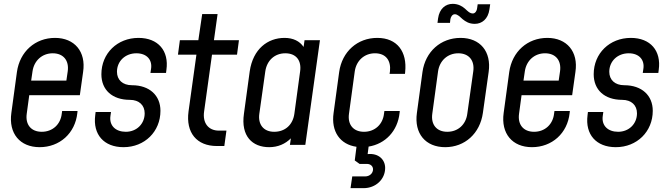

<svg xmlns="http://www.w3.org/2000/svg" viewBox="-20 -753 3471 998"><path d="M266 -556C163 -556 83 -485 68 -379L39 -166C24 -59 84 12 186 12C290 12 371 -60 382 -166L383 -176H303L301 -162C295 -107 254 -68 197 -68C141 -68 111 -106 119 -162L132 -258H395L412 -379C428 -485 367 -556 266 -556ZM332 -382 325 -334H142L149 -382C157 -438 199 -476 254 -476C310 -476 340 -438 332 -382Z M622 12C732 12 814 -69 814 -177C814 -257 757 -310 666 -310C617 -310 588 -338 588 -380C588 -435 631 -476 689 -476C743 -476 773 -442 765 -394L762 -374H843L845 -390C859 -489 802 -556 700 -556C590 -556 507 -476 507 -367C507 -286 563 -234 655 -234C703 -234 732 -206 732 -164C732 -109 690 -68 634 -68C581 -68 547 -100 554 -150L557 -171H477L475 -154C462 -54 520 12 622 12Z M1107 6H1146L1157 -74H1118C1063 -74 1032 -114 1041 -174L1082 -469H1212L1222 -544H1092L1111 -680H1031L1011 -544H915L905 -469H1001L960 -174C945 -63 1003 6 1107 6Z M1563 -544 1558 -509C1538 -539 1504 -556 1459 -556C1372 -556 1295 -499 1278 -382L1248 -162C1231 -45 1292 12 1379 12C1425 12 1463 -5 1492 -34L1487 0H1567L1643 -544ZM1540 -382 1510 -161C1502 -105 1463 -68 1405 -68C1350 -68 1320 -106 1328 -162L1359 -382C1367 -438 1407 -476 1463 -476C1520 -476 1548 -438 1540 -382Z M1941 -556C1838 -556 1758 -485 1743 -379L1714 -166C1700 -69 1748 -2 1833 10L1824 81L1849 99H1887C1906 99 1919 111 1919 127C1919 148 1901 164 1878 164H1811L1802 225H1870C1933 225 1982 179 1982 120C1982 77 1948 42 1891 48L1896 9C1983 -5 2047 -72 2057 -166L2058 -176H1978L1976 -162C1970 -107 1929 -68 1872 -68C1816 -68 1786 -106 1794 -162L1824 -382C1832 -438 1874 -476 1929 -476C1987 -476 2013 -437 2007 -382L2005 -369H2085L2086 -379C2097 -484 2045 -556 1941 -556Z M2448 -629C2485 -629 2517 -654 2524 -704L2528 -731H2463L2460 -710C2459 -697 2450 -683 2438 -683C2422 -683 2411 -695 2397 -708C2384 -719 2364 -733 2333 -733C2296 -733 2264 -708 2257 -657L2254 -634H2319L2321 -653C2323 -665 2331 -679 2344 -679C2359 -679 2370 -666 2385 -653C2400 -641 2418 -629 2448 -629ZM2294 12C2396 12 2475 -59 2490 -166L2520 -379C2535 -485 2476 -556 2374 -556C2271 -556 2191 -485 2176 -379L2147 -166C2132 -59 2192 12 2294 12ZM2305 -68C2249 -68 2219 -106 2227 -162L2257 -382C2265 -438 2307 -476 2362 -476C2418 -476 2448 -438 2440 -382L2409 -162C2402 -106 2361 -68 2305 -68Z M2825 -556C2722 -556 2642 -485 2627 -379L2598 -166C2583 -59 2643 12 2745 12C2849 12 2930 -60 2941 -166L2942 -176H2862L2860 -162C2854 -107 2813 -68 2756 -68C2700 -68 2670 -106 2678 -162L2691 -258H2954L2971 -379C2987 -485 2926 -556 2825 -556ZM2891 -382 2884 -334H2701L2708 -382C2716 -438 2758 -476 2813 -476C2869 -476 2899 -438 2891 -382Z M3181 12C3291 12 3373 -69 3373 -177C3373 -257 3316 -310 3225 -310C3176 -310 3147 -338 3147 -380C3147 -435 3190 -476 3248 -476C3302 -476 3332 -442 3324 -394L3321 -374H3402L3404 -390C3418 -489 3361 -556 3259 -556C3149 -556 3066 -476 3066 -367C3066 -286 3122 -234 3214 -234C3262 -234 3291 -206 3291 -164C3291 -109 3249 -68 3193 -68C3140 -68 3106 -100 3113 -150L3116 -171H3036L3034 -154C3021 -54 3079 12 3181 12Z"/></svg>

Font: Mohave
Style: Italic
Weight: 400
Italic angle: -8°
Designer: Gumpita Rahayu
Foundry: Tokotype
Version: Version 2.002;PS 002.002;hotconv 1.0.88;makeotf.lib2.5.64775